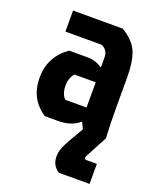

<svg xmlns="http://www.w3.org/2000/svg" viewBox="-138 -593 734 901"><g transform="rotate(20 229.0 -142.0)"><path d="M69 -511H317Q377 -475 396 -428.5Q415 -382 415 -302V-152Q415 -69 419 0L364 103Q358 114 358 119Q358 127 368 127H420V227H267Q230 204 230 159Q230 151 231 143Q232 135 235 125.5Q238 116 240.5 110Q243 104 248.5 93Q254 82 256.5 77Q259 72 267 58.5Q275 45 278 40L303 -3L287 -36Q248 0 177 0H114Q29 -56 29 -162Q29 -267 116 -328H210Q249 -328 283 -304V-354Q283 -393 249 -406H69ZM284 -231H177Q156 -205 156 -169Q156 -127 178 -105H284Z"/></g></svg>

Font: Jockey One
Style: Regular
Weight: 400
Designer: TypeTogether
Foundry: TypeTogether
Version: Version 1.002